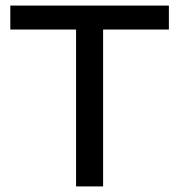

<svg xmlns="http://www.w3.org/2000/svg" viewBox="-20 -669 643 689"><path d="M17 -649H586V-563H350V0H253V-563H17Z"/></svg>

Font: Syne Med Modified
Style: Regular
Weight: 500
Designer: Lucas Descroix
Foundry: Bonjour Monde
Version: Version 2.200